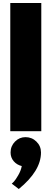

<svg xmlns="http://www.w3.org/2000/svg" viewBox="-20 -880 346 1288"><path d="M49 -860H257V0H49ZM151 40Q194 40 224.5 70Q255 100 255 143Q255 266 106 388L59 352Q65 347 74 337.5Q83 328 101.5 297Q120 266 126 234Q93 226 72 201.5Q51 177 51 143Q51 100 80.5 70Q110 40 151 40Z"/></svg>

Font: Spartan MB
Style: Regular
Weight: 900
Designer: Matt Bailey
Foundry: Matt Bailey
Version: Version 001.001